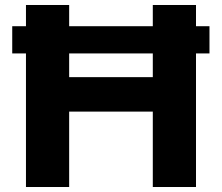

<svg xmlns="http://www.w3.org/2000/svg" viewBox="-20 -749 888 769"><path d="M84 0V-729H257V0ZM592 0V-729H765V0ZM241 -302V-440H609V-302ZM29 -535V-644H819V-535Z"/></svg>

Font: Hubot Sans
Style: Bold
Weight: 700
Designer: Deni Anggara
Foundry: GitHub, Inc., Subsidiary of Microsoft Corporation
Version: Version 2.000